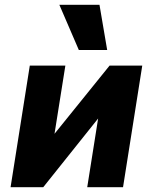

<svg xmlns="http://www.w3.org/2000/svg" viewBox="-20 -779 636 799"><path d="M24 0 104 -506H252L200 -179H172L436 -506H572L492 0H343L395 -328H422L160 0ZM308 -571 227 -759H394L426 -571Z"/></svg>

Font: Nunito Sans 7pt Condensed Black
Style: Italic
Weight: 900
Width: 3
Italic angle: -9°
Designer: Vernon Adams
Foundry: Vernon Adams
Version: Version 3.101;gftools[0.9.27]